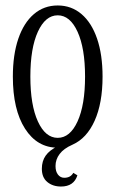

<svg xmlns="http://www.w3.org/2000/svg" viewBox="-20 -522 422 702"><path d="M203 160Q173 160 153 143.5Q133 127 133 95Q133 67 147 47Q161 27 192 12L191 18Q116 18 71.5 -51.5Q27 -121 27 -242Q27 -322 47 -380.5Q67 -439 104 -470.5Q141 -502 191 -502Q241 -502 278 -470.5Q315 -439 335 -380.5Q355 -322 355 -242Q355 -145 326 -80.5Q297 -16 245 7Q213 21 198 41Q183 61 183 85Q183 105 192 116.5Q201 128 215 128Q238 128 248 110L263 119Q250 160 203 160ZM191 -18Q236 -18 263.5 -78Q291 -138 291 -242Q291 -346 263.5 -406Q236 -466 191 -466Q146 -466 118.5 -406Q91 -346 91 -242Q91 -138 118.5 -78Q146 -18 191 -18Z"/></svg>

Font: Margherita Variable
Style: Regular
Weight: 400
Designer: James Puckett
Foundry: Dunwich Type Founders
Version: Version 1.008